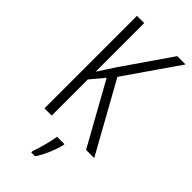

<svg xmlns="http://www.w3.org/2000/svg" viewBox="-290 -770 1048 1048"><g transform="rotate(45 233.5 -246.5)"><path d="M467 0 243 -403 458 -714H394L203 -437C175 -393 153 -361 139 -339V-714H83V0H139V-279L205 -358L404 0ZM298 70V61H241C236 102 215 176 202 211V221H232C261 178 286 117 298 70Z"/></g></svg>

Font: Noto Sans Kannada Condensed Light
Style: Regular
Weight: 300
Width: 3
Designer: Jelle Bosma - Monotype Design Team
Foundry: Monotype Imaging Inc.
Version: Version 2.005